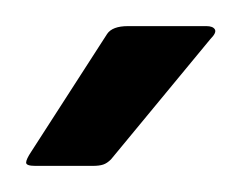

<svg xmlns="http://www.w3.org/2000/svg" viewBox="-20 -655 185 147"><path d="M7 -528Q0 -528 0 -530.5Q0 -533 4 -539L62 -629Q66 -635 78 -635H138Q143 -635 144.5 -632.5Q146 -630 141 -625L65 -533Q62 -530 59 -529Q56 -528 51 -528Z"/></svg>

Font: Glory Medium
Style: Regular
Weight: 500
Designer: Robert Leuschke
Foundry: Robert Leuschke
Version: Version 1.011